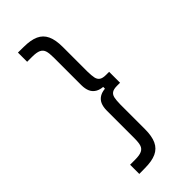

<svg xmlns="http://www.w3.org/2000/svg" viewBox="-271 -781 964 964"><g transform="rotate(-45 210.5 -299.0)"><path d="M343.3 -328.1H268.6V-271H343.3ZM267.1 -7.3V-175.8V-181.6Q267.6 -212.4 271.2 -228.5Q274.9 -244.6 286.4 -252.4Q297.9 -260.3 321.3 -260.3H343.3V-293.5H283.2Q252 -293.5 232.9 -283Q213.9 -272.5 205.6 -253.7Q197.3 -234.9 197.3 -208.5V-12.2Q197.3 19 191.9 35.2Q186.5 51.3 170.9 58.8Q155.3 66.4 123 66.4H87.9V131.8L127.4 131.3Q177.7 131.3 208.3 117.4Q238.8 103.5 252.9 73.2Q267.1 43 267.1 -7.3ZM87.9 -730V-664.6H123Q155.3 -664.6 170.9 -657Q186.5 -649.4 191.9 -633.3Q197.3 -617.2 197.3 -585.9V-389.6Q197.3 -363.3 205.6 -344.5Q213.9 -325.7 232.9 -315.2Q252 -304.7 283.2 -304.7H343.3V-337.9H321.3Q297.9 -337.9 286.4 -345.7Q274.9 -353.5 271.2 -369.6Q267.6 -385.7 267.1 -416.5V-422.4V-590.8Q267.1 -641.1 252.9 -671.4Q238.8 -701.7 208.3 -715.6Q177.7 -729.5 127.4 -729.5Z"/></g></svg>

Font: Wand UI Pro
Style: Regular
Weight: 400
Designer: Andreas Faust
Version: Version 1.003;FEAKit 1.0